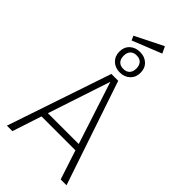

<svg xmlns="http://www.w3.org/2000/svg" viewBox="-314 -1115 1189 1189"><g transform="rotate(45 281.0 -520.0)"><path d="M428 -192H131L68 0H20L251 -684H311L542 0H491ZM415 -234 281 -645 145 -234ZM374 -817Q374 -777 348 -752Q322 -727 281 -727Q240 -727 214 -752Q188 -777 188 -817Q188 -857 214 -881.5Q240 -906 281 -906Q322 -906 348 -881.5Q374 -857 374 -817ZM225 -817Q225 -789 239.5 -773.5Q254 -758 281 -758Q308 -758 322.5 -773.5Q337 -789 337 -817Q337 -845 322.5 -860.5Q308 -876 281 -876Q254 -876 239.5 -860.5Q225 -845 225 -817ZM385 -996 193 -919 180 -948 364 -1040Z"/></g></svg>

Font: FiraGO ExtraLight
Style: Regular
Weight: 200
Designer: bBox Type
Foundry: bBox Type GmbH
Version: Version 1.001